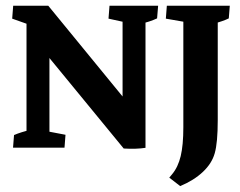

<svg xmlns="http://www.w3.org/2000/svg" viewBox="-20 -503 817 654"><path d="M401.4 2.9 75.2 -394.5 144.5 -483.4 470.7 -85 475.6 0.5Q444.3 5.4 401.4 2.9ZM70.3 -7.3V-476.6L148.4 -447.8V-7.3ZM142.6 -399.4 86.4 -416.5 21.5 -439.5 24.9 -483.4H144.5ZM475.6 0.5 397.5 -41V-476.6H475.6ZM24.4 0 27.8 -43Q51.3 -53.2 88.9 -62L70.3 -12.2V-88.9H148.4V-12.2L131.3 -57.6L203.1 -43.9L199.7 0ZM518.6 -483.4 515.1 -440.4Q490.2 -428.7 457 -421.4L475.6 -471.2V-394.5H397.5V-471.2L414.6 -425.3L349.6 -439.5L353 -483.4ZM721.7 -112.3 604.5 -125V-476.6H721.7ZM762.7 -483.4 759.3 -440.4Q741.2 -431.2 703.1 -420.9L721.7 -471.2V-394.5H604.5V-471.2L620.6 -426.3L544.9 -439.5L548.3 -483.4ZM593.8 130.9 556.6 102.1 566.4 90.3Q586.4 66.4 595.5 28.8Q604.5 -8.8 604.5 -69.3V-186L721.7 -195.3V-94.2Q721.7 -16.6 711.4 19Q701.7 53.7 671.1 82.5Q640.6 111.3 593.8 130.9Z"/></svg>

Font: Markazi Text
Style: Regular
Weight: 400
Designer: Borna Izadpanah (Arabic designer), Fiona Ross (Arabic design director) and Florian Runge (Latin designer)
Foundry: Borna Izadpanah and Florian Runge
Version: Version 1.000